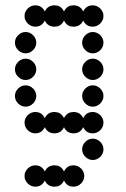

<svg xmlns="http://www.w3.org/2000/svg" viewBox="-20 -500 472 720"><path d="M112 120Q137 120 148 143Q159 120 184 120Q209 120 220 143Q231 120 256 120Q272 120 284 132Q296 144 296 160Q296 176 284 188Q272 200 256 200Q231 200 220 177Q209 200 184 200Q159 200 148 177Q137 200 112 200Q96 200 84 188Q72 176 72 160Q72 144 84 132Q96 120 112 120ZM300 88Q288 76 288 60Q288 44 300 32Q312 20 328 20Q344 20 356 32Q368 44 368 60Q368 76 356 88Q344 100 328 100Q312 100 300 88ZM112 -80Q137 -80 148 -57Q159 -80 184 -80Q209 -80 220 -57Q231 -80 256 -80Q281 -80 292 -57Q303 -80 328 -80Q344 -80 356 -68Q368 -56 368 -40Q368 -24 356 -12Q344 0 328 0Q303 0 292 -23Q281 0 256 0Q231 0 220 -23Q209 0 184 0Q159 0 148 -23Q137 0 112 0Q96 0 84 -12Q72 -24 72 -40Q72 -56 84 -68Q96 -80 112 -80ZM300 -112Q288 -124 288 -140Q288 -156 300 -168Q312 -180 328 -180Q344 -180 356 -168Q368 -156 368 -140Q368 -124 356 -112Q344 -100 328 -100Q312 -100 300 -112ZM48 -112Q36 -124 36 -140Q36 -156 48 -168Q60 -180 76 -180Q92 -180 104 -168Q116 -156 116 -140Q116 -124 104 -112Q92 -100 76 -100Q60 -100 48 -112ZM300 -212Q288 -224 288 -240Q288 -256 300 -268Q312 -280 328 -280Q344 -280 356 -268Q368 -256 368 -240Q368 -224 356 -212Q344 -200 328 -200Q312 -200 300 -212ZM48 -212Q36 -224 36 -240Q36 -256 48 -268Q60 -280 76 -280Q92 -280 104 -268Q116 -256 116 -240Q116 -224 104 -212Q92 -200 76 -200Q60 -200 48 -212ZM300 -312Q288 -324 288 -340Q288 -356 300 -368Q312 -380 328 -380Q344 -380 356 -368Q368 -356 368 -340Q368 -324 356 -312Q344 -300 328 -300Q312 -300 300 -312ZM48 -312Q36 -324 36 -340Q36 -356 48 -368Q60 -380 76 -380Q92 -380 104 -368Q116 -356 116 -340Q116 -324 104 -312Q92 -300 76 -300Q60 -300 48 -312ZM112 -480Q137 -480 148 -457Q159 -480 184 -480Q209 -480 220 -457Q231 -480 256 -480Q281 -480 292 -457Q303 -480 328 -480Q344 -480 356 -468Q368 -456 368 -440Q368 -424 356 -412Q344 -400 328 -400Q303 -400 292 -423Q281 -400 256 -400Q231 -400 220 -423Q209 -400 184 -400Q159 -400 148 -423Q137 -400 112 -400Q96 -400 84 -412Q72 -424 72 -440Q72 -456 84 -468Q96 -480 112 -480Z"/></svg>

Font: Dotrice Condensed
Style: Regular
Weight: 400
Width: 2
Monospace: yes
Designer: Paul Flo Williams
Foundry: His Deeds Are Dust
Version: Version 1.001